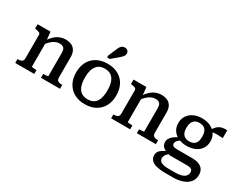

<svg xmlns="http://www.w3.org/2000/svg" viewBox="-115 -1442 2894 2308"><g transform="rotate(30 1332.0 -288.0)"><path d="M39 0V-54H42Q65 -54 82 -58.5Q99 -63 108 -75Q117 -87 117 -108V-435Q117 -449 109.5 -456Q102 -463 86.5 -467.5Q71 -472 48 -476L39 -478V-538H218L230 -421L235 -417V-63Q235 -60 245.5 -58Q256 -56 271 -55Q286 -54 299 -54H303V0ZM660 0H396V-54H399Q412 -54 427 -55Q442 -56 452.5 -58Q463 -60 463 -63V-384Q463 -413 456 -432Q449 -451 432 -460.5Q415 -470 386 -470Q356 -470 327 -457Q298 -444 270.5 -417.5Q243 -391 215 -351V-413Q242 -456 274 -486Q306 -516 344 -532Q382 -548 425 -548Q475 -548 509.5 -531Q544 -514 562.5 -479.5Q581 -445 581 -393V-108Q581 -87 590.5 -75Q600 -63 616.5 -58.5Q633 -54 657 -54H660Z M1287 -268Q1287 -183 1253 -120Q1219 -57 1156 -22.5Q1093 12 1008 12Q923 12 860.5 -22.5Q798 -57 763.5 -120Q729 -183 729 -268Q729 -332 748.5 -384Q768 -436 804.5 -472.5Q841 -509 892.5 -528.5Q944 -548 1008 -548Q1072 -548 1123.5 -528.5Q1175 -509 1211.5 -472.5Q1248 -436 1267.5 -384Q1287 -332 1287 -268ZM852 -268Q852 -197 869.5 -150Q887 -103 921.5 -79.5Q956 -56 1008 -56Q1061 -56 1095.5 -79Q1130 -102 1147 -149.5Q1164 -197 1164 -268Q1164 -338 1147 -385Q1130 -432 1095.5 -456Q1061 -480 1008 -480Q956 -480 921.5 -456Q887 -432 869.5 -385Q852 -338 852 -268ZM1013 -755Q1021 -775 1031.5 -790Q1042 -805 1056 -812.5Q1070 -820 1088 -820Q1114 -820 1129.5 -805Q1145 -790 1145 -768Q1145 -755 1139 -742Q1133 -729 1122.5 -717Q1112 -705 1098 -694L999 -610H962V-636Z M1370 0V-54H1373Q1396 -54 1413 -58.5Q1430 -63 1439 -75Q1448 -87 1448 -108V-435Q1448 -449 1440.5 -456Q1433 -463 1417.5 -467.5Q1402 -472 1379 -476L1370 -478V-538H1549L1561 -421L1566 -417V-63Q1566 -60 1576.5 -58Q1587 -56 1602 -55Q1617 -54 1630 -54H1634V0ZM1991 0H1727V-54H1730Q1743 -54 1758 -55Q1773 -56 1783.5 -58Q1794 -60 1794 -63V-384Q1794 -413 1787 -432Q1780 -451 1763 -460.5Q1746 -470 1717 -470Q1687 -470 1658 -457Q1629 -444 1601.5 -417.5Q1574 -391 1546 -351V-413Q1573 -456 1605 -486Q1637 -516 1675 -532Q1713 -548 1756 -548Q1806 -548 1840.5 -531Q1875 -514 1893.5 -479.5Q1912 -445 1912 -393V-108Q1912 -87 1921.5 -75Q1931 -63 1947.5 -58.5Q1964 -54 1988 -54H1991Z M2651 -465Q2607 -468 2575 -468.5Q2543 -469 2520.5 -465.5Q2498 -462 2480 -453L2463 -455Q2477 -487 2495 -511Q2513 -535 2535.5 -550Q2558 -565 2586.5 -570.5Q2615 -576 2651 -573ZM2319 -166Q2253 -166 2203 -189.5Q2153 -213 2125 -255.5Q2097 -298 2097 -356Q2097 -413 2125 -456.5Q2153 -500 2203.5 -524Q2254 -548 2319 -548Q2386 -548 2436.5 -524Q2487 -500 2515 -456.5Q2543 -413 2543 -356Q2543 -298 2515 -255.5Q2487 -213 2436.5 -189.5Q2386 -166 2319 -166ZM2319 -229Q2356 -229 2380.5 -243Q2405 -257 2417 -285Q2429 -313 2429 -355Q2429 -398 2417 -426.5Q2405 -455 2380.5 -469.5Q2356 -484 2319 -484Q2284 -484 2259.5 -469.5Q2235 -455 2222.5 -426.5Q2210 -398 2210 -355Q2210 -313 2222.5 -285Q2235 -257 2259.5 -243Q2284 -229 2319 -229ZM2262 244Q2195 244 2145 232.5Q2095 221 2067 194Q2039 167 2039 124Q2039 94 2053 72.5Q2067 51 2096 33Q2125 15 2172 -4L2202 16Q2178 32 2163.5 47Q2149 62 2143 77.5Q2137 93 2137 110Q2137 132 2150.5 147.5Q2164 163 2194 171.5Q2224 180 2273 180H2364Q2415 180 2450 169Q2485 158 2503 137Q2521 116 2521 86Q2521 59 2503.5 46Q2486 33 2442 33H2193L2194 28Q2153 20 2126 6Q2099 -8 2086 -29.5Q2073 -51 2073 -78Q2073 -107 2088 -131Q2103 -155 2131 -175.5Q2159 -196 2199 -214L2234 -193Q2213 -179 2199 -166Q2185 -153 2178.5 -141Q2172 -129 2172 -115Q2172 -93 2189.5 -83Q2207 -73 2243 -73H2447Q2504 -73 2543.5 -58.5Q2583 -44 2604 -14Q2625 16 2625 62Q2625 124 2590.5 164.5Q2556 205 2497.5 224.5Q2439 244 2367 244Z"/></g></svg>

Font: Roboto Serif Medium
Style: Regular
Weight: 500
Designer: Greg Gazdowicz
Foundry: Commercial Type
Version: Version 1.008